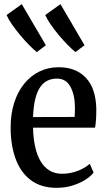

<svg xmlns="http://www.w3.org/2000/svg" viewBox="-20 -890 512 921"><path d="M251.5 11Q177 11 128 -25.8Q79 -62.5 55 -128Q31 -193.5 31 -278Q31 -343.5 48 -396.8Q65 -450 96 -488.2Q127 -526.5 169.2 -547Q211.5 -567.5 261.5 -567.5Q344 -567.5 391.8 -517Q439.5 -466.5 442 -369Q442 -336.5 440.5 -315.5Q439 -294.5 436 -277.5H138.5Q139.5 -226.5 148.8 -185.5Q158 -144.5 175.2 -115.8Q192.5 -87 218 -71.8Q243.5 -56.5 278 -56.5Q318.5 -56.5 355 -71.2Q391.5 -86 410.5 -104.5L429 -62Q414.5 -43.5 387.8 -26.8Q361 -10 326 0.5Q291 11 251.5 11ZM138.5 -328.5 338 -329Q338.5 -341 339 -351.5Q339.5 -362 339.5 -372.5Q339.5 -434 318 -473.5Q296.5 -513 253.5 -513Q229 -513 208.8 -503.8Q188.5 -494.5 173.5 -473.2Q158.5 -452 149.5 -416.5Q140.5 -381 138.5 -328.5ZM156 -640.5Q140.5 -653 119.5 -674.2Q98.5 -695.5 76.8 -721.5Q55 -747.5 37.5 -772.8Q20 -798 11.5 -818L84.5 -870L200 -673L157 -640.5ZM341.5 -640.5Q326 -653 305 -674.2Q284 -695.5 262.2 -721.5Q240.5 -747.5 223 -772.8Q205.5 -798 197 -818L270 -870L385.5 -673L342.5 -640.5Z"/></svg>

Font: Merriweather 24pt SemiCondensed
Style: Regular
Weight: 400
Width: 4
Designer: Eben Sorkin
Foundry: Eben Sorkin
Version: Version 2.100